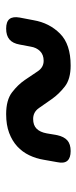

<svg xmlns="http://www.w3.org/2000/svg" viewBox="172 -662 255 640"><g transform="rotate(90 300.0 -342.5)"><path d="M431 -405Q436 -428 448.5 -439Q461 -450 484 -450Q507 -450 516.5 -439Q526 -428 521 -405L513 -360Q509 -335 498 -312Q487 -289 468.5 -272Q450 -255 423.5 -245Q397 -235 361 -235Q314 -235 288.5 -254.5Q263 -274 247 -297.5Q231 -321 218 -340.5Q205 -360 183 -360Q163 -360 151 -348Q139 -336 136 -317L129 -280Q125 -257 112 -246Q99 -235 76 -235Q53 -235 44 -246Q35 -257 39 -280L48 -327Q57 -379 92.5 -414.5Q128 -450 199 -450Q244 -450 269 -430.5Q294 -411 310.5 -387.5Q327 -364 340.5 -344.5Q354 -325 377 -325Q398 -325 409.5 -336.5Q421 -348 425 -370Z"/></g></svg>

Font: Maple Mono Normal NL
Style: Italic
Weight: 400
Italic angle: -10°
Monospace: yes
Designer: subframe7536
Version: Version 7.000